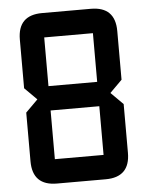

<svg xmlns="http://www.w3.org/2000/svg" viewBox="-51 -726 589 767"><g transform="rotate(-5 244.0 -342.0)"><path d="M48.8 -585.9Q48.8 -683.6 146.5 -683.6H341.8Q439.5 -683.6 439.5 -585.9V-390.6L390.6 -341.8L439.5 -293V-97.7Q439.5 0 341.8 0H146.5Q48.8 0 48.8 -97.7V-293L97.7 -341.8L48.8 -390.6ZM146.5 -585.9V-390.6H341.8V-585.9ZM341.8 -293H146.5V-97.7H341.8Z"/></g></svg>

Font: BabelStone Runic Short Twig
Style: Regular
Weight: 400
Designer: Andrew West
Foundry: BabelStone
Version: Version 3.003;March 14, 2022